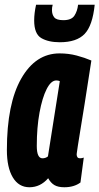

<svg xmlns="http://www.w3.org/2000/svg" viewBox="-20 -779 419 809"><path d="M251 10Q225 10 209.5 1Q194 -8 183 -28Q150 10 104 10Q59 10 34 -31.5Q9 -73 9 -147Q9 -342 69.5 -448Q130 -554 231 -554Q269 -554 303 -545Q337 -536 365 -524Q348 -413 336.5 -341Q325 -269 318 -227Q311 -185 308 -164.5Q305 -144 304 -137Q303 -130 303 -129Q303 -112 317 -112Q325 -112 333 -115L319 -10Q292 10 251 10ZM182 -120 232 -437Q226 -440 217 -440Q195 -440 176.5 -403.5Q158 -367 146.5 -304.5Q135 -242 135 -164Q135 -112 159 -112Q172 -112 182 -120ZM232 -601Q184 -601 154 -618.5Q124 -636 124 -693Q124 -723 132 -759H202Q200 -752 199.5 -747Q199 -742 199 -736Q199 -718 208.5 -706Q218 -694 247 -694Q281 -694 293.5 -713Q306 -732 309 -759H379Q370 -671 336.5 -636Q303 -601 232 -601Z"/></svg>

Font: Georama ExtraCondensed
Style: Bold Italic
Weight: 700
Width: 2
Italic angle: -9°
Designer: Jean-Baptiste Levee
Foundry: Production Type
Version: Version 1.000